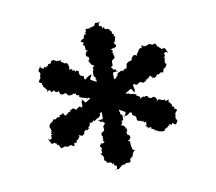

<svg xmlns="http://www.w3.org/2000/svg" viewBox="-58 -777 653 580"><g transform="rotate(-10 268.5 -487.5)"><path d="M262 -264 251 -265 257 -266 258 -275 251 -277 250 -285 246 -281 244 -287 240 -286Q241 -286 241 -289Q236 -288 233 -289Q230 -289 229 -290Q228 -291 230 -293L223 -298L224 -303Q224 -309 221.5 -312Q219 -315 215 -319L221 -320L220 -333L223 -330L222 -337L221 -336L218 -342Q218 -344 219.5 -346Q221 -348 223 -346L222 -351L227 -348L234 -352Q229 -357 229 -359Q229 -360 233 -360L230 -364L232 -369L229 -372V-381L233 -382L239 -387L238 -400H239L245 -408L238 -414H231L230 -418L223 -419L239 -421L241 -423V-441L240 -443L233 -438L236 -436L230 -428Q223 -427 215 -419L211 -423L210 -419Q205 -414 198 -418L200 -415L197 -407L192 -404L196 -402L187 -395L186 -399L178 -393L179 -389L172 -382L160 -386L162 -381L155 -372L152 -373L151 -365H143L142 -355L131 -361Q129 -359 126 -358.5Q123 -358 121 -357L114 -360L104 -356L101 -357L95 -369L93 -366L89 -374L88 -372L86 -376L77 -374L75 -375L67 -391L73 -387L79 -391L78 -400L84 -402L78 -404L82 -409L79 -412H82Q82 -419 78 -423L79 -431Q81 -435 86.5 -438Q92 -441 92 -446L99 -445L110 -452L109 -448L115 -452L113 -455L120 -456L123 -461L124 -456L127 -460V-454H129L135 -448L133 -452L140 -457V-454L142 -460H148L147 -463L158 -469L166 -463L178 -471L185 -466L187 -473L186 -483L189 -487L187 -493L198 -479L214 -489H215L207 -493V-490Q201 -493 194.5 -494.5Q188 -496 182 -499L183 -503L180 -507V-504L173 -508V-514L170 -510L166 -513L161 -508L159 -511L158 -508L154 -511V-508L147 -512L149 -514L142 -518L134 -515L127 -518L124 -528L119 -525L113 -528Q111 -532 108 -532L103 -527L98 -535H95L89 -530L91 -536L79 -551L82 -553L77 -554Q79 -556 79 -557Q79 -559 78 -560L71 -563L70 -566L78 -579H75L79 -586H77L79 -590L74 -598L83 -613L82 -608L83 -606L91 -602L94 -607L102 -604L100 -610L104 -607L107 -613Q110 -613 114 -614Q118 -615 116 -620L124 -623L135 -617L137 -619L141 -616L142 -618H148L145 -614L157 -607L154 -606L163 -607Q167 -601 167.5 -596Q168 -591 167 -584L172 -587L177 -583L174 -581L177 -580L180 -583Q181 -581 183 -578Q185 -575 187 -580L195 -575L193 -571L196 -563L207 -558L206 -551L210 -548Q221 -559 231 -560L224 -547L225 -544L242 -535V-543L240 -542L241 -549L236 -553V-569L241 -574L238 -572V-580L242 -583H245L236 -589H234Q234 -590 234.5 -590.5Q235 -591 235 -592Q235 -593 231 -593L232 -598L229 -597V-605L232 -604L231 -613L224 -617V-625L228 -631L233 -632L226 -635L225 -649L220 -651L224 -658L215 -664Q221 -670 227 -671V-678L230 -679L228 -683L232 -682H233Q235 -682 235 -683Q235 -685 233.5 -686Q232 -687 231 -688L234 -687Q235 -687 233.5 -688Q232 -689 233 -689L236 -688V-696L238 -698H252L250 -701L259 -700L258 -703L263 -702L268 -711H283L278 -707V-700L286 -698V-690L290 -695L295 -687Q298 -688 301 -687Q304 -686 307 -685Q307 -680 310 -680Q313 -680 313 -670Q317 -670 317.5 -667Q318 -664 316 -662L321 -661L316 -643L313 -645L314 -640L319 -634L317 -628L313 -630L314 -625L309 -628L310 -627L301 -624L306 -620L305 -615L303 -616V-615L307 -611L304 -607H307L308 -597Q304 -595 298 -589V-575L292 -571L293 -569Q296 -569 296 -566Q296 -563 300 -562.5Q304 -562 306 -562L305 -558L313 -556L298 -555L295 -553V-535L296 -534L304 -537L301 -539L307 -542Q307 -550 312 -551.5Q317 -553 322 -556Q323 -555 325 -553.5Q327 -552 328 -552Q327 -553 327 -554V-556L336 -560L339 -555L337 -561L339 -563Q339 -571 341 -573.5Q343 -576 350 -580V-578L358 -582V-587L365 -595L373 -594L376 -589L375 -595Q378 -599 380.5 -602.5Q383 -606 385 -610L392 -614L394 -610V-621L401 -616L402 -618L404 -615Q409 -617 413 -618.5Q417 -620 422 -620L423 -616L426 -619V-616L436 -619L442 -607L444 -608L448 -602L449 -604L451 -599L462 -600L470 -584L464 -588L457 -585L459 -576L453 -572L459 -571L455 -567L457 -563H455V-555L459 -552Q457 -542 448 -539Q446 -531 444 -528L438 -530L427 -523L428 -527L422 -523L424 -521L414 -516L413 -519L410 -516V-522L408 -521L403 -527V-525L397 -518V-522L394 -516H389L390 -513L381 -508L371 -512L359 -505L352 -509L349 -508Q348 -501 351 -492L349 -483L341 -496H339L322 -486L328 -482V-486Q333 -481 340.5 -480.5Q348 -480 354 -476L353 -472H356L363 -468L362 -461L366 -465L375 -467L378 -463V-468Q386 -466 389 -463L386 -462L395 -458L402 -461L409 -458L412 -451L410 -446L417 -451Q419 -450 426.5 -447Q434 -444 433 -449L437 -442L447 -445L445 -439L453 -429L454 -422L458 -421L460 -418L457 -416L465 -412L466 -409L457 -397H461L457 -391L459 -390L457 -386L462 -377L453 -363L455 -367L445 -373L442 -368L434 -372L436 -365L432 -368L429 -363Q427 -362 422.5 -360Q418 -358 420 -355L412 -353L399 -356L395 -360L394 -357L390 -362L378 -369L382 -370L376 -373L373 -369L369 -375L368 -374Q367 -373 367 -373V-378L363 -380L369 -382L367 -386L369 -392L364 -389L359 -392L362 -394L359 -395L356 -392L353 -398L351 -395L341 -400L342 -405L340 -412Q334 -416 332 -416.5Q330 -417 330 -425L325 -427L313 -418L311 -421L304 -414L312 -428L311 -431L293 -441L294 -433L296 -435L295 -427L301 -423V-408L295 -405V-402L298 -404L292 -392H297L304 -385L303 -380L306 -382H308L304 -378L307 -380V-371L304 -372L305 -363L312 -358L313 -351L308 -345L303 -344L310 -340V-336Q310 -323 314 -314L321 -312Q315 -310 312.5 -303.5Q310 -297 308 -292L304 -293V-292L306 -289L302 -290Q302 -289 301.5 -288.5Q301 -288 301 -287V-280L298 -278H284L286 -275H277L279 -273L274 -274Z"/></g></svg>

Font: ErikasBuero
Style: Regular
Weight: 400
Designer: Peter Wiegel
Foundry: Peter Wiegel
Version: Version 1.006